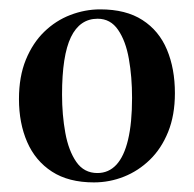

<svg xmlns="http://www.w3.org/2000/svg" viewBox="-20 -828 414 410"><path d="M180.5 -438.5Q126.5 -438.5 91 -461.5Q55.5 -484.5 38 -524.8Q20.5 -565 20.5 -616.5Q20.5 -664.5 35.2 -700.5Q50 -736.5 74.5 -760.2Q99 -784 130.2 -796Q161.5 -808 194 -808Q249 -808 284.2 -785.2Q319.5 -762.5 336.5 -722Q353.5 -681.5 353.5 -629Q353.5 -582 339 -546.2Q324.5 -510.5 300 -486.8Q275.5 -463 244.8 -450.8Q214 -438.5 180.5 -438.5ZM188 -458.5Q212 -458.5 228.5 -476.2Q245 -494 253.5 -529.8Q262 -565.5 262 -619Q262 -664 255.2 -702.2Q248.5 -740.5 232.2 -764.2Q216 -788 188.5 -788Q150.5 -788 131.5 -748.8Q112.5 -709.5 112.5 -626Q112.5 -582.5 119.5 -544.2Q126.5 -506 143 -482.2Q159.5 -458.5 188 -458.5Z"/></svg>

Font: Merriweather 144pt SemiBold
Style: Regular
Weight: 600
Version: Version 2.100